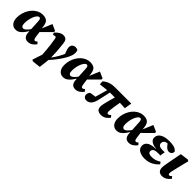

<svg xmlns="http://www.w3.org/2000/svg" viewBox="307 -1861 3398 3398"><g transform="rotate(45 2006.5 -161.5)"><path d="M165 16Q105 16 68.5 -29Q32 -74 32 -154Q32 -211 47 -264Q62 -317 89 -363Q116 -409 153 -443Q190 -477 233.5 -496Q277 -515 325 -515Q375 -515 406.5 -499.5Q438 -484 454.5 -453Q471 -422 476 -375L483 -312L493 -299L511 -165Q517 -118 525.5 -102.5Q534 -87 549 -87Q560 -87 570.5 -93Q581 -99 594 -112L625 -75Q595 -33 556.5 -8.5Q518 16 471 16Q439 16 415 2.5Q391 -11 377.5 -40Q364 -69 362 -117L348 -372Q347 -410 337 -425.5Q327 -441 311 -441Q294 -441 278 -426Q262 -411 247.5 -385.5Q233 -360 222 -327Q211 -294 204.5 -256.5Q198 -219 198 -181Q198 -133 212 -113.5Q226 -94 246 -94Q266 -94 286.5 -109Q307 -124 330 -151Q353 -178 378 -213L392 -151H367Q340 -106 311 -68Q282 -30 246.5 -7Q211 16 165 16ZM477 -234 453 -262 561 -517 680 -464V-435Z M783 195 755 180 831 -52 965 -53 938 178ZM818 20Q815 -48 808.5 -116Q802 -184 794 -247.5Q786 -311 776 -364Q774 -378 770 -385.5Q766 -393 760.5 -396.5Q755 -400 747 -400Q738 -400 726.5 -396.5Q715 -393 704 -387L684 -427Q725 -472 762.5 -494Q800 -516 840 -516Q870 -516 891 -505.5Q912 -495 923.5 -471.5Q935 -448 939 -409Q945 -359 950 -304.5Q955 -250 958.5 -192.5Q962 -135 962 -76H959Q983 -108 1003.5 -139.5Q1024 -171 1042.5 -203.5Q1061 -236 1077.5 -269.5Q1094 -303 1109 -338Q1115 -352 1120 -365Q1125 -378 1129 -389L1105 -263L1079 -336Q1071 -357 1063 -381.5Q1055 -406 1054 -430Q1054 -472 1078.5 -495Q1103 -518 1143 -518Q1160 -518 1174 -514Q1188 -510 1198 -504Q1203 -494 1205.5 -480Q1208 -466 1209 -443Q1210 -411 1199 -377Q1188 -343 1166 -300Q1152 -271 1127.5 -232.5Q1103 -194 1072 -152Q1041 -110 1006 -68.5Q971 -27 937 8Z M1353 16Q1293 16 1256.5 -29Q1220 -74 1220 -154Q1220 -211 1235 -264Q1250 -317 1277 -363Q1304 -409 1341 -443Q1378 -477 1421.5 -496Q1465 -515 1513 -515Q1563 -515 1594.5 -499.5Q1626 -484 1642.5 -453Q1659 -422 1664 -375L1671 -312L1681 -299L1699 -165Q1705 -118 1713.5 -102.5Q1722 -87 1737 -87Q1748 -87 1758.5 -93Q1769 -99 1782 -112L1813 -75Q1783 -33 1744.5 -8.5Q1706 16 1659 16Q1627 16 1603 2.5Q1579 -11 1565.5 -40Q1552 -69 1550 -117L1536 -372Q1535 -410 1525 -425.5Q1515 -441 1499 -441Q1482 -441 1466 -426Q1450 -411 1435.5 -385.5Q1421 -360 1410 -327Q1399 -294 1392.5 -256.5Q1386 -219 1386 -181Q1386 -133 1400 -113.5Q1414 -94 1434 -94Q1454 -94 1474.5 -109Q1495 -124 1518 -151Q1541 -178 1566 -213L1580 -151H1555Q1528 -106 1499 -68Q1470 -30 1434.5 -7Q1399 16 1353 16ZM1665 -234 1641 -262 1749 -517 1868 -464V-435Z M1941 16Q1903 16 1883 -5Q1863 -26 1863 -58Q1863 -79 1871 -96.5Q1879 -114 1894 -128Q1929 -135 1968.5 -140Q2008 -145 2047 -149L2045 -102L1995 -101Q2007 -143 2019 -184.5Q2031 -226 2042.5 -267Q2054 -308 2065.5 -349Q2077 -390 2087 -432H2148Q2141 -396 2133 -360.5Q2125 -325 2117 -289Q2109 -253 2101 -218Q2093 -183 2086 -149Q2073 -90 2052 -54Q2031 -18 2002.5 -1Q1974 16 1941 16ZM1908 -356 1903 -426Q1935 -453 1968 -471Q2001 -489 2042 -498.5Q2083 -508 2142 -508H2542L2519 -369L2331 -379H2109ZM2302 15Q2248 15 2220 -10.5Q2192 -36 2192 -88Q2192 -102 2194.5 -119.5Q2197 -137 2202.5 -162.5Q2208 -188 2217.5 -225Q2227 -262 2241.5 -314Q2256 -366 2277 -438L2400 -435Q2388 -366 2380 -317Q2372 -268 2367.5 -235.5Q2363 -203 2360.5 -182Q2358 -161 2357 -147Q2356 -133 2356 -122Q2356 -102 2364 -93Q2372 -84 2383 -84Q2396 -84 2407 -91Q2418 -98 2434 -114L2465 -77Q2441 -46 2417 -25.5Q2393 -5 2365 5Q2337 15 2302 15Z M2691 16Q2631 16 2594.5 -29Q2558 -74 2558 -154Q2558 -211 2573 -264Q2588 -317 2615 -363Q2642 -409 2679 -443Q2716 -477 2759.5 -496Q2803 -515 2851 -515Q2901 -515 2932.5 -499.5Q2964 -484 2980.5 -453Q2997 -422 3002 -375L3009 -312L3019 -299L3037 -165Q3043 -118 3051.5 -102.5Q3060 -87 3075 -87Q3086 -87 3096.5 -93Q3107 -99 3120 -112L3151 -75Q3121 -33 3082.5 -8.5Q3044 16 2997 16Q2965 16 2941 2.5Q2917 -11 2903.5 -40Q2890 -69 2888 -117L2874 -372Q2873 -410 2863 -425.5Q2853 -441 2837 -441Q2820 -441 2804 -426Q2788 -411 2773.5 -385.5Q2759 -360 2748 -327Q2737 -294 2730.5 -256.5Q2724 -219 2724 -181Q2724 -133 2738 -113.5Q2752 -94 2772 -94Q2792 -94 2812.5 -109Q2833 -124 2856 -151Q2879 -178 2904 -213L2918 -151H2893Q2866 -106 2837 -68Q2808 -30 2772.5 -7Q2737 16 2691 16ZM3003 -234 2979 -262 3087 -517 3206 -464V-435Z M3394 16Q3338 16 3294.5 0.5Q3251 -15 3226.5 -44Q3202 -73 3202 -116Q3202 -162 3230.5 -191.5Q3259 -221 3306.5 -235Q3354 -249 3412 -249L3413 -256Q3367 -258 3330.5 -272.5Q3294 -287 3274 -311.5Q3254 -336 3254 -372Q3254 -416 3282.5 -448.5Q3311 -481 3364 -498.5Q3417 -516 3490 -516Q3549 -516 3587.5 -508Q3626 -500 3650 -485Q3674 -470 3687 -448Q3685 -411 3664.5 -392.5Q3644 -374 3617 -374Q3589 -374 3566 -388.5Q3543 -403 3523 -428L3478 -487H3593L3594 -457Q3575 -461 3554.5 -462.5Q3534 -464 3507 -464Q3477 -464 3454.5 -455Q3432 -446 3420 -428.5Q3408 -411 3408 -385Q3408 -362 3420 -347Q3432 -332 3454.5 -324.5Q3477 -317 3509 -317Q3528 -317 3541.5 -317Q3555 -317 3570 -318L3555 -222Q3546 -223 3529 -223Q3512 -223 3494 -223Q3454 -223 3427 -215Q3400 -207 3387 -190.5Q3374 -174 3374 -152Q3374 -122 3397.5 -108Q3421 -94 3463 -94Q3516 -94 3557.5 -108.5Q3599 -123 3635 -148L3664 -110Q3637 -77 3598.5 -48.5Q3560 -20 3509 -2Q3458 16 3394 16Z M3833 16Q3783 16 3754.5 -11Q3726 -38 3726 -94Q3726 -106 3727.5 -122.5Q3729 -139 3732.5 -161Q3736 -183 3741.5 -212.5Q3747 -242 3754 -280L3795 -495L3948 -516L3978 -500L3946 -372Q3934 -320 3924.5 -282.5Q3915 -245 3909 -218Q3903 -191 3899 -172.5Q3895 -154 3893 -141.5Q3891 -129 3891 -119Q3891 -101 3897.5 -92.5Q3904 -84 3916 -84Q3927 -84 3938 -92Q3949 -100 3961 -112L3992 -74Q3959 -32 3920 -8Q3881 16 3833 16Z"/></g></svg>

Font: Source Serif 4 ExtraBold
Style: Italic
Weight: 800
Italic angle: -12°
Designer: Frank Grießhammer
Foundry: Adobe Systems Incorporated
Version: Version 4.004;hotconv 1.0.116;makeotfexe 2.5.65601